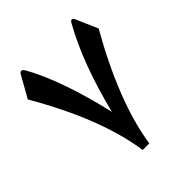

<svg xmlns="http://www.w3.org/2000/svg" viewBox="-200 -853 978 978"><g transform="rotate(-45 288.5 -364.0)"><path d="M30.8 -596.7 98.6 -717.3Q111.3 -730.5 122.6 -716.3Q124 -714.4 126 -711.9Q219.7 -546.9 289.1 -249Q357.4 -526.4 462.9 -714.4Q473.1 -732.9 483.4 -724.1Q487.3 -721.2 489.7 -716.3L541.5 -597.2Q348.1 -256.8 310.1 -1H262.7Q224.1 -264.6 30.8 -596.7Z"/></g></svg>

Font: DimaBanoo
Style: Bold
Weight: 800
Designer: R.Balvardi
Foundry: R.Balvardi
Version: Version 1.0.0-alpha3